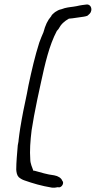

<svg xmlns="http://www.w3.org/2000/svg" viewBox="-20 -741 436 875"><path d="M72 -156C69 -138 67 -120 65 -105C64 -101 65 -98 64 -95L61 -79C58 -41 54 -3 54 32C55 45 57 57 65 66C73 73 82 78 91 81C131 95 168 106 216 114C226 115 236 114 244 112L249 113C264 112 273 91 264 83C259 69 243 61 227 58C193 54 167 45 137 37H132C127 23 118 4 118 -14C115 -54 118 -98 124 -147L135 -212C144 -261 155 -312 166 -362C185 -450 204 -534 239 -600C241 -602 243 -605 246 -608C259 -632 273 -644 294 -656C313 -657 343 -663 362 -665C367 -666 373 -667 378 -669C386 -676 394 -681 396 -693C399 -709 388 -724 371 -720L355 -718C347 -717 338 -715 329 -713C309 -709 294 -709 275 -704L260 -699C249 -697 240 -692 231 -686C226 -681 215 -674 214 -668C196 -647 187 -627 178 -594C172 -580 165 -564 159 -547C139 -484 125 -423 110 -353C101 -301 88 -249 79 -197Z"/></svg>

Font: Scribbler
Style: Ita
Weight: 400
Designer: Mew Too
Foundry: Cannot Into Space Fonts
Version: Version 1.001